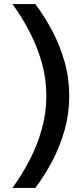

<svg xmlns="http://www.w3.org/2000/svg" viewBox="-20 -820 410 940"><path d="M153 100H41Q88 35 125.5 -37.5Q163 -110 185 -189Q207 -268 207 -350Q207 -433 185 -511.5Q163 -590 125.5 -663Q88 -736 41 -800H153Q199 -739 236.5 -667.5Q274 -596 296.5 -516.5Q319 -437 319 -350Q319 -264 296.5 -184Q274 -104 236.5 -32.5Q199 39 153 100Z"/></svg>

Font: Figtree SemiBold
Style: Regular
Weight: 600
Designer: Erik Kennedy
Foundry: Erik Kennedy
Version: Version 2.001; ttfautohint (v1.8.4.7-5d5b);gftools[0.9.27]